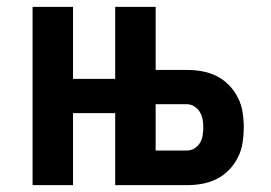

<svg xmlns="http://www.w3.org/2000/svg" viewBox="-20 -540 790 560"><path d="M316 0V-520H434V-336H525Q548 -336 570 -332Q592 -328 612 -318Q632 -308 648 -291.5Q664 -275 674 -255Q684 -235 687.5 -213Q691 -191 691 -168Q691 -146 687.5 -123.5Q684 -101 674 -81Q664 -61 648 -44.5Q632 -28 612 -18Q592 -8 570 -4Q548 0 525 0ZM434 -101H525Q537 -101 547 -107Q557 -113 563 -123Q569 -133 571 -145Q573 -157 573 -168Q573 -180 571 -191.5Q569 -203 563 -213Q557 -223 547 -229.5Q537 -236 525 -236H434ZM75 0V-520H193V-310H434V-210H193V0Z"/></svg>

Font: Iosevka Aile
Style: Bold
Weight: 700
Designer: Belleve Invis
Foundry: Belleve Invis
Version: Version 28.0.1; ttfautohint (v1.8.4)